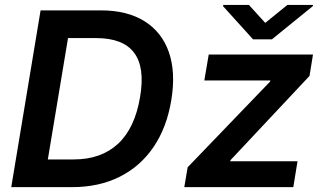

<svg xmlns="http://www.w3.org/2000/svg" viewBox="-20 -770 1327 790"><path d="M276.3 0H26.3L147 -727.3H394.9Q503.2 -727.3 574.6 -682.7Q646 -638.1 674.9 -555.2Q703.8 -472.3 684.7 -357.2Q666.2 -245.4 611.9 -165.3Q557.5 -85.2 472.3 -42.6Q387.1 0 276.3 0ZM176.8 -114H283Q396.7 -114 466.1 -178.8Q535.5 -243.6 556.5 -371.8Q597.7 -613.3 375.4 -613.3H259.9ZM738.3 0 752.1 -81.7 1091.3 -434.3 1092.7 -438.9H820.7L838.8 -545.5H1267.8L1253.6 -457.7L928.6 -111.2L927.2 -106.5H1204.2L1186.8 0ZM1004.3 -749.6 1071.4 -675.8 1162.3 -749.6H1268.1L1267 -744.7L1099.1 -608.3H1021L897.7 -744.7L898.8 -749.6Z"/></svg>

Font: Inter UI Semi Bold
Style: Italic
Weight: 600
Italic angle: -9.39999°
Designer: Rasmus Andersson
Foundry: rsms
Version: 3.2;8d6f07862